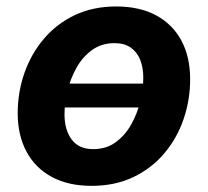

<svg xmlns="http://www.w3.org/2000/svg" viewBox="-20 -573 654 603"><path d="M490.3 -310.4 477.6 -235.5H122.5L135.2 -310.4ZM267.8 10.7Q194 10.7 142.2 -17.6Q90.3 -45.8 63 -97.2Q35.6 -148.5 35.6 -217.2Q35.6 -283 56.5 -343.2Q77.5 -403.4 117.4 -450.7Q157.3 -498 214.6 -525.4Q272 -552.7 345.1 -552.7Q418.6 -552.7 470.6 -524.6Q522.5 -496.5 549.9 -445.1Q577.2 -393.8 577.2 -324.6Q577.2 -258.7 556.4 -198.5Q535.7 -138.2 495.7 -91.1Q455.7 -43.9 398.3 -16.6Q341 10.7 267.8 10.7ZM272.9 -104.6Q313.8 -104.6 343.5 -126.5Q373.3 -148.3 392.4 -182.7Q411.6 -217.1 420.8 -256Q430 -294.9 430 -328.7Q430 -361.5 420 -385.9Q410 -410.3 390.1 -423.9Q370.2 -437.5 339.7 -437.5Q298.9 -437.5 269.1 -415.9Q239.3 -394.3 220.2 -360.1Q201 -325.8 191.8 -287.1Q182.6 -248.3 182.6 -214Q182.6 -165.1 205.1 -134.9Q227.6 -104.6 272.9 -104.6Z"/></svg>

Font: Inter Variable
Style: Italic
Weight: 400
Italic angle: -9.39999°
Designer: Rasmus Andersson
Foundry: rsms
Version: Version 4.001;git-9221beed3